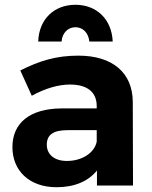

<svg xmlns="http://www.w3.org/2000/svg" viewBox="-20 -777 636 804"><path d="M296 -663C328 -663 351 -638 354 -603H452C448 -696 385 -757 296 -757C206 -757 143 -696 140 -603H238C240 -638 264 -663 296 -663ZM537 0 536 -351C535 -472 452 -544 308 -544C214 -544 145 -522 65 -482L113 -376C169 -407 225 -423 273 -423C347 -423 385 -390 385 -333V-323H237C105 -322 32 -262 32 -161C32 -63 102 7 217 7C292 7 350 -18 386 -63V0ZM260 -103C208 -103 176 -130 176 -171C176 -214 205 -232 264 -232H385V-184C376 -138 325 -103 260 -103Z"/></svg>

Font: Juman SemiBold
Style: Regular
Weight: 600
Designer: Bandar Raffah (Arabic) Julieta Ulanovsky (Latin)
Foundry: Caramella
Version: Version 5.022;PS 005.022;hotconv 1.0.88;makeotf.lib2.5.64775